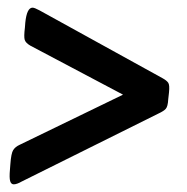

<svg xmlns="http://www.w3.org/2000/svg" viewBox="-20 -489 488 501"><path d="M16 -8Q9 -8 6.5 -16.5Q4 -25 6 -47L7 -60Q9 -89 14.5 -97.5Q20 -106 31 -111L301 -242L59 -370Q47 -377 44.5 -385Q42 -393 45 -417L46 -430Q50 -469 65 -469Q70 -469 83 -462L404 -285Q415 -279 419 -273Q423 -267 421 -248L419 -230Q418 -211 412.5 -205Q407 -199 394 -193L36 -15Q31 -12 25.5 -10Q20 -8 16 -8Z"/></svg>

Font: Asap Condensed Condensed SemiBold
Style: Italic
Weight: 600
Width: 3
Italic angle: -6°
Designer: Pablo Cosgaya
Foundry: Omnibus-Type
Version: Version 3.001; ttfautohint (v1.8.4.7-5d5b)